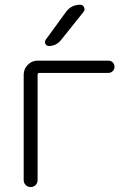

<svg xmlns="http://www.w3.org/2000/svg" viewBox="-20 -796 531 795"><path d="M135.7 -50.8Q135.7 -38.1 127.4 -29.8Q119.1 -21.5 106.9 -21.5Q94.7 -21.5 86.4 -29.8Q78.1 -38.1 78.1 -50.8V-487.3Q78.1 -510.7 95.2 -527.8Q112.3 -544.9 135.7 -544.9H428.7Q439.5 -544.9 446.8 -537.6Q454.1 -530.3 454.1 -519.5Q454.1 -508.8 446.8 -501.5Q439.5 -494.1 428.7 -494.1H142.6Q135.7 -494.1 135.7 -486.3ZM232.4 -629.9Q212.9 -605.5 181.6 -605.5Q172.9 -605.5 168 -614.3Q166 -618.2 166 -621.1Q166 -626 168.9 -630.9L252.9 -746.1Q274.4 -776.4 312.5 -776.4Q323.2 -776.4 328.1 -765.6Q330.1 -761.7 330.1 -757.8Q330.1 -752 326.2 -747.1Z"/></svg>

Font: irohamaru Light
Style: Regular
Weight: 200
Designer: [Source Han Sans]
Ryoko NISHIZUKA  (kana & ideographs); Paul D. Hunt (Latin, Greek & Cyrillic); Wenlong ZHANG  (bopomofo
Version: Version 1.01